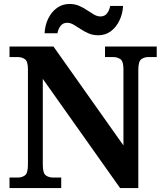

<svg xmlns="http://www.w3.org/2000/svg" viewBox="-20 -949 828 969"><path d="M28 0V-53H70Q91 -53 106 -64Q121 -75 121 -118V-600Q121 -640 105.5 -650.5Q90 -661 70 -661H28V-714H250L603 -215V-600Q603 -640 587.5 -650.5Q572 -661 552 -661H510V-714H771V-661H729Q708 -661 693 -650Q678 -639 678 -596V0H586L196 -551V-118Q196 -75 211 -64Q226 -53 247 -53H289V0ZM476 -771Q449 -771 427 -780.5Q405 -790 386.5 -802.5Q368 -815 351.5 -824.5Q335 -834 319 -834Q297 -834 285 -817.5Q273 -801 270 -781H205Q207 -822 223.5 -855.5Q240 -889 267.5 -909Q295 -929 331 -929Q358 -929 379.5 -919.5Q401 -910 419.5 -897.5Q438 -885 454.5 -875.5Q471 -866 487 -866Q509 -866 521 -882.5Q533 -899 536 -919H601Q599 -879 582.5 -845Q566 -811 539 -791Q512 -771 476 -771Z"/></svg>

Font: Noto Serif Yezidi
Style: Bold
Weight: 700
Designer: Dalton Maag Ltd
Foundry: Dalton Maag Ltd
Version: Version 1.001; ttfautohint (v1.8.4.7-5d5b)